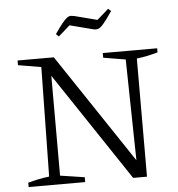

<svg xmlns="http://www.w3.org/2000/svg" viewBox="-58 -927 909 981"><g transform="rotate(-5 396.5 -436.0)"><path d="M486 -649H765V-628Q737 -620 710.5 -614.5Q684 -609 657 -606L656 0H585L198 -580L214 -584V-44L339 -25V0H49V-22Q77 -30 104 -35.5Q131 -41 158 -44L167 -605L49 -625V-649H235L625 -65L610 -61L600 -606L486 -625ZM270 -753 256 -766Q280 -801 295 -819.5Q310 -838 320.5 -845.5Q331 -853 339.5 -852.5Q348 -852 358 -850L474 -820L533 -872L547 -859Q517 -815 500 -795.5Q483 -776 471 -773.5Q459 -771 445 -775L329 -805Z"/></g></svg>

Font: Piazzolla 24pt Light
Style: Regular
Weight: 300
Designer: Juan Pablo del Peral
Foundry: Huerta Tipografica
Version: Version 2.005